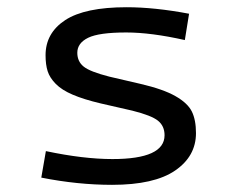

<svg xmlns="http://www.w3.org/2000/svg" viewBox="-20 -498 654 531"><path d="M522 -129.9Q522 -65.9 464.4 -26.4Q406.7 13.2 290 13.2Q194.8 13.2 94.2 -6.8L106.9 -80.1Q210.9 -58.1 291 -58.1Q435.1 -58.1 435.1 -124Q435.1 -149.4 417 -164.1Q398.9 -178.7 346.2 -191.9L258.8 -211.9Q211.4 -223.1 181.2 -236.1Q150.9 -249 134.3 -265.9Q117.7 -282.7 111.8 -301Q106 -319.3 106 -345.2Q106 -406.7 160.4 -442.4Q214.8 -478 330.1 -478Q407.7 -478 502.9 -460L491.2 -387.2Q397.9 -408.2 329.1 -408.2Q253.9 -408.2 223.9 -393.6Q193.8 -378.9 193.8 -352.1Q193.8 -328.1 211.2 -314Q228.5 -299.8 282.2 -286.1L368.2 -266.1Q431.2 -251.5 465.1 -232.2Q499 -212.9 510.5 -189.7Q522 -166.5 522 -129.9Z"/></svg>

Font: IntelOne Mono
Style: Regular
Weight: 400
Designer: Fred Shallcrass
Foundry: Frere-Jones Type LLC
Version: Version 1.200;hotconv 1.1.0;makeotfexe 2.6.0;FJTRelease1.2